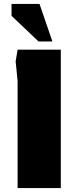

<svg xmlns="http://www.w3.org/2000/svg" viewBox="-20 -962 391 982"><path d="M70 0V-548L60 -648L70 -708H291V0ZM177 -750 39 -881V-942H182L248 -750Z"/></svg>

Font: Rowdies
Style: Bold
Weight: 700
Designer: Jaikishan Patel
Version: Version 1.000; ttfautohint (v1.8.3)